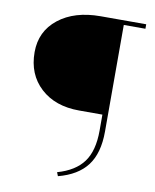

<svg xmlns="http://www.w3.org/2000/svg" viewBox="-94 -729 819 1014"><g transform="rotate(10 315.5 -222.5)"><path d="M607 -658V-634H491V-62Q491 54 441 120Q391 186 287 213L279 193Q374 166 418 106Q462 46 462 -62V-148H337Q208 -148 130 -220Q52 -292 52 -411Q52 -523 137.5 -590.5Q223 -658 363 -658Z"/></g></svg>

Font: EauTestText Extralight
Style: Italic
Weight: 250
Italic angle: -12°
Designer: Christian Thalmann (Catharsis Fonts)
Version: Version 0.001;PS 000.001;hotconv 1.0.88;makeotf.lib2.5.64775